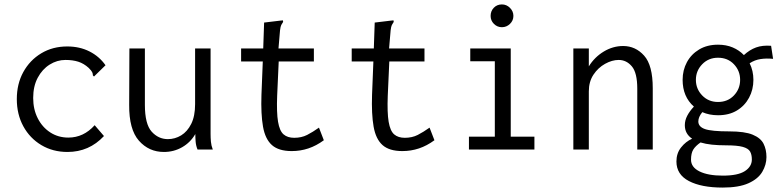

<svg xmlns="http://www.w3.org/2000/svg" viewBox="-20 -676 3540 868"><path d="M285 11Q219 11 167 -20Q115 -51 85.5 -105Q56 -159 56 -228Q56 -297 85.5 -350.5Q115 -404 166.5 -435Q218 -466 284 -466Q340 -466 384.5 -443.5Q429 -421 457 -381L412 -337L405 -330L400 -335Q400 -343 396.5 -350Q393 -357 381 -369Q359 -389 334 -397Q309 -405 276 -405Q238 -405 204.5 -384Q171 -363 150.5 -324.5Q130 -286 130 -233Q130 -182 150.5 -141.5Q171 -101 207 -77.5Q243 -54 289 -54Q358 -54 408 -110L450 -61Q383 11 285 11Z M721 11Q653 11 608 -40Q563 -91 564 -202L565 -457H635V-202Q635 -115 665.5 -81Q696 -47 739 -47Q771 -47 799 -64Q827 -81 844.5 -116Q862 -151 862 -205V-457H932V-71Q932 -53 933.5 -35.5Q935 -18 942 0H873Q866 -17 864.5 -35Q863 -53 863 -70Q841 -32 803.5 -10.5Q766 11 721 11Z M1299 7Q1240 7 1209.5 -20Q1179 -47 1169 -103.5Q1159 -160 1162 -248L1168 -398H1070V-457H1170L1174 -574L1249 -583L1259 -584L1260 -577Q1255 -570 1251.5 -563Q1248 -556 1246 -539L1239 -457H1399V-398H1240L1233 -243Q1230 -167 1237 -125.5Q1244 -84 1262 -68.5Q1280 -53 1310 -53Q1343 -53 1368.5 -66Q1394 -79 1422 -99L1444 -42Q1410 -17 1374 -5Q1338 7 1299 7Z M1799 7Q1740 7 1709.5 -20Q1679 -47 1669 -103.5Q1659 -160 1662 -248L1668 -398H1570V-457H1670L1674 -574L1749 -583L1759 -584L1760 -577Q1755 -570 1751.5 -563Q1748 -556 1746 -539L1739 -457H1899V-398H1740L1733 -243Q1730 -167 1737 -125.5Q1744 -84 1762 -68.5Q1780 -53 1810 -53Q1843 -53 1868.5 -66Q1894 -79 1922 -99L1944 -42Q1910 -17 1874 -5Q1838 7 1799 7Z M2100 0V-58H2217V-399H2106V-457H2289V-58H2396V0ZM2249 -553Q2228 -553 2213 -568Q2198 -583 2198 -604Q2198 -626 2212.5 -641Q2227 -656 2249 -656Q2270 -656 2285.5 -640.5Q2301 -625 2301 -604Q2301 -583 2285.5 -568Q2270 -553 2249 -553Z M2572 0V-457H2642V-376Q2668 -418 2709.5 -443Q2751 -468 2797 -468Q2853 -468 2892 -424.5Q2931 -381 2931 -277V0H2861V-275Q2861 -347 2836.5 -376Q2812 -405 2777 -405Q2747 -405 2715.5 -387.5Q2684 -370 2663 -338.5Q2642 -307 2642 -263V0Z M3226 -155Q3187 -155 3155 -169Q3137 -147 3137 -127Q3137 -103 3167 -92.5Q3197 -82 3277 -82Q3347 -82 3383 -67Q3419 -52 3432 -26Q3445 0 3445 34Q3445 69 3426 101Q3407 133 3363.5 152.5Q3320 172 3247 172Q3151 172 3094.5 142.5Q3038 113 3038 54Q3038 17 3059 -9.5Q3080 -36 3109 -49Q3076 -71 3076 -110Q3076 -132 3087 -153Q3098 -174 3117 -194Q3066 -239 3066 -315Q3066 -359 3085.5 -395Q3105 -431 3141 -452.5Q3177 -474 3226 -474Q3263 -474 3292.5 -461.5Q3322 -449 3343 -427Q3369 -451 3398 -461.5Q3427 -472 3466 -469L3475 -410Q3445 -413 3418.5 -409Q3392 -405 3369 -390Q3386 -356 3386 -315Q3386 -271 3366.5 -234.5Q3347 -198 3311.5 -176.5Q3276 -155 3226 -155ZM3226 -215Q3270 -215 3298 -244.5Q3326 -274 3326 -315Q3326 -356 3298 -385.5Q3270 -415 3226 -415Q3183 -415 3154.5 -385.5Q3126 -356 3126 -315Q3126 -274 3154.5 -244.5Q3183 -215 3226 -215ZM3104 46Q3104 80 3142.5 99Q3181 118 3248 118Q3316 118 3347.5 97.5Q3379 77 3379 45Q3379 23 3371 9Q3363 -5 3338 -12Q3313 -19 3262 -19Q3227 -19 3198.5 -22Q3170 -25 3147 -32Q3124 -16 3114 0.5Q3104 17 3104 46Z"/></svg>

Font: Ligconsolata
Style: Regular
Weight: 400
Monospace: yes
Designer: Raph Levien, Cyreal, Brenton Simpson
Foundry: Raph Levien, Cyreal, Google
Version: Version 3.001; ttfautohint (v1.8.2.53-6de2)